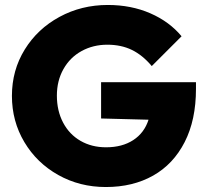

<svg xmlns="http://www.w3.org/2000/svg" viewBox="-20 -741 831 773"><path d="M387 -410H769V-383Q769 -258 723.5 -169Q678 -80 596.5 -34Q515 12 406 12Q301 12 214.5 -36.5Q128 -85 78 -169Q28 -253 28 -355Q28 -458 79.5 -541.5Q131 -625 219.5 -673Q308 -721 414 -721Q508 -721 585 -687.5Q662 -654 711 -595L591 -475Q554 -519 511 -540Q468 -561 412 -561Q355 -561 308.5 -535.5Q262 -510 235.5 -463Q209 -416 209 -356Q209 -295 234 -247.5Q259 -200 304 -174Q349 -148 407 -148Q472 -148 516.5 -177Q561 -206 578 -259L387 -264Z"/></svg>

Font: Outfit Extra Bold
Style: Regular
Weight: 800
Designer: Rodrigo Fuenzalida
Foundry: fragTYPE
Version: Version 1.000